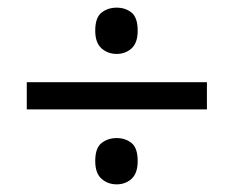

<svg xmlns="http://www.w3.org/2000/svg" viewBox="-20 -603 612 502"><path d="M285 -462Q262 -462 245.5 -476.5Q229 -491 229 -523Q229 -557 245.5 -570Q262 -583 285 -583Q308 -583 324 -570Q340 -557 340 -523Q340 -491 324 -476.5Q308 -462 285 -462ZM50 -317V-388H521V-317ZM285 -121Q262 -121 245.5 -135.5Q229 -150 229 -182Q229 -216 245.5 -229Q262 -242 285 -242Q308 -242 324 -229Q340 -216 340 -182Q340 -150 324 -135.5Q308 -121 285 -121Z"/></svg>

Font: Noto Sans NKo
Style: Regular
Weight: 400
Designer: Monotype Design Team
Foundry: Monotype Imaging Inc.
Version: Version 2.003; ttfautohint (v1.8.4.7-5d5b)